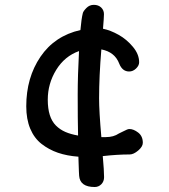

<svg xmlns="http://www.w3.org/2000/svg" viewBox="-20 -725 695 789"><path d="M87.9 -288.1Q87.9 -405.8 146.2 -491.7Q204.6 -577.6 310.5 -601.6Q314.5 -647.9 320.3 -670.9Q322.3 -679.2 335 -692.1Q347.7 -705.1 365.7 -705.1Q384.3 -705.1 395.8 -694.1Q407.2 -683.1 407.2 -667Q407.2 -653.8 403.3 -606.9Q434.1 -600.6 467.3 -582Q500.5 -563.5 526.1 -532.7Q551.8 -502 551.8 -469.2Q551.8 -455.6 539.1 -443.4Q526.4 -431.2 510.7 -431.2Q482.9 -431.2 470.2 -462.9Q452.1 -511.2 396.5 -522Q387.2 -410.6 387.2 -320.8Q387.2 -267.1 396.5 -161.6H415.5Q446.8 -161.6 468.3 -176.3Q476.1 -179.7 486.3 -185.1Q496.6 -190.4 502 -192.6Q507.3 -194.8 512.2 -194.8Q528.8 -194.8 547.9 -180.2Q566.9 -165.5 566.9 -138.2Q566.9 -122.6 547.9 -106.4Q528.8 -90.3 513.2 -90.3Q461.9 -90.3 402.3 -83.5Q407.7 -22.9 407.7 2.9Q407.7 20.5 396.5 32Q385.3 43.5 369.1 43.5Q308.6 43.5 305.2 -2.9Q304.7 -9.8 304.2 -21Q303.7 -32.2 303.2 -49.8Q302.7 -67.4 302.2 -81.1Q255.4 -84.5 218.3 -97.2Q181.2 -109.9 150.9 -133.5Q120.6 -157.2 104.2 -196.3Q87.9 -235.4 87.9 -288.1ZM300.8 -168Q299.3 -235.4 299.3 -335.4Q299.3 -413.1 304.7 -515.1Q245.6 -494.1 210.9 -437.7Q176.3 -381.3 176.3 -315.4Q176.3 -278.8 184.6 -252.4Q192.9 -226.1 209.7 -209.2Q226.6 -192.4 248.5 -182.9Q270.5 -173.3 300.8 -168Z"/></svg>

Font: Short Stack
Style: Regular
Weight: 400
Designer: James Grieshaber
Foundry: James Grieshaber
Version: Version 1.002